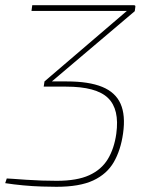

<svg xmlns="http://www.w3.org/2000/svg" viewBox="-42 -710 579 738"><path d="M175 8Q154 8 119.5 7Q85 6 47.5 2.5Q10 -1 -22 -6L-16 -24Q-11 -24 9.5 -22.5Q30 -21 59 -19Q88 -17 119 -16Q150 -15 176 -15Q254 -15 301 -36.5Q348 -58 372.5 -98.5Q397 -139 405 -196Q418 -290 373 -333.5Q328 -377 212 -377H126L129 -397L455 -676L454 -668H79L82 -690H471Q476 -690 477.5 -688.5Q479 -687 478 -682L476 -667L149 -390L147 -397H215Q300 -397 351 -376Q402 -355 421.5 -311Q441 -267 431 -197Q422 -133 395.5 -87Q369 -41 316.5 -16.5Q264 8 175 8Z"/></svg>

Font: Exo 2 Thin
Style: Italic
Weight: 250
Italic angle: -8°
Designer: Natanael Gama
Foundry: Natanael Gama
Version: Version 2.010